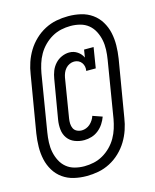

<svg xmlns="http://www.w3.org/2000/svg" viewBox="-112 -789 725 897"><g transform="rotate(-15 250.0 -340.0)"><path d="M228 -133Q204 -133 182.5 -141.5Q161 -150 148 -168Q135 -186 132.5 -209.5Q130 -233 134 -257L166 -446Q169 -465 176 -483Q183 -501 196.5 -516Q210 -531 228.5 -539Q247 -547 265 -547Q287 -547 304.5 -535Q322 -523 330 -505L336 -542H382L366 -443H320Q322 -454 320 -464Q318 -474 312 -482.5Q306 -491 296.5 -495.5Q287 -500 276 -500Q265 -500 254 -495Q243 -490 235 -481Q227 -472 222.5 -461Q218 -450 216 -439L185 -249Q183 -237 183.5 -224.5Q184 -212 189 -201.5Q194 -191 205 -185.5Q216 -180 229 -180Q239 -180 249.5 -184Q260 -188 268.5 -195.5Q277 -203 283.5 -213Q290 -223 293 -233L339 -217Q333 -200 322.5 -184Q312 -168 297 -156Q282 -144 264 -138.5Q246 -133 228 -133ZM196 32Q164 32 134.5 25Q105 18 81 1Q57 -16 41.5 -41.5Q26 -67 19.5 -96.5Q13 -126 13.5 -157.5Q14 -189 19 -221L65 -495Q69 -523 78.5 -551Q88 -579 103.5 -604.5Q119 -630 141.5 -651.5Q164 -673 191 -687Q218 -701 246.5 -706.5Q275 -712 304 -712Q336 -712 365.5 -705Q395 -698 419 -681Q443 -664 458.5 -638.5Q474 -613 480.5 -583.5Q487 -554 486.5 -522.5Q486 -491 481 -459L435 -185Q431 -157 421.5 -129Q412 -101 396.5 -75.5Q381 -50 358.5 -28.5Q336 -7 309 7Q282 21 253.5 26.5Q225 32 196 32ZM197 -15Q220 -15 243 -20Q266 -25 287 -37Q308 -49 325.5 -66.5Q343 -84 355 -105Q367 -126 374 -148.5Q381 -171 385 -193L430 -467Q434 -491 435 -515Q436 -539 431.5 -561.5Q427 -584 416.5 -604.5Q406 -625 389 -639Q372 -653 349.5 -659Q327 -665 303 -665Q280 -665 257 -660Q234 -655 213 -643Q192 -631 174.5 -613.5Q157 -596 145 -575Q133 -554 126 -531.5Q119 -509 115 -487L70 -213Q66 -189 65 -165Q64 -141 68.5 -118.5Q73 -96 83.5 -75.5Q94 -55 111 -41Q128 -27 150.5 -21Q173 -15 197 -15Z"/></g></svg>

Font: Iosevka Curly Slab Light
Style: Italic
Weight: 300
Italic angle: -9°
Monospace: yes
Designer: Belleve Invis
Foundry: Belleve Invis
Version: Version 22.1.2; ttfautohint (v1.8.4)